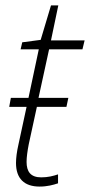

<svg xmlns="http://www.w3.org/2000/svg" viewBox="-20 -678 332 708"><path d="M126 10C154 10 176 4 194 -2V-35C176 -29 157 -24 132 -24C93 -24 78 -45 78 -81C78 -98 81 -120 86 -146L116 -284H225L232 -317H122L161 -496H284L292 -529H168L195 -658H168L130 -531L62 -522L56 -496H123L85 -317H20L14 -284H78L48 -145C42 -119 39 -95 39 -77C39 -20 69 10 126 10Z"/></svg>

Font: Noto Sans SemiCondensed ExtraLight
Style: Italic
Weight: 200
Width: 4
Italic angle: -12°
Designer: Monotype Design Team
Foundry: Monotype Imaging Inc.
Version: Version 2.013